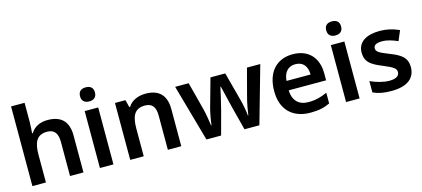

<svg xmlns="http://www.w3.org/2000/svg" viewBox="-60 -1260 3892 1769"><g transform="rotate(-15 1886.0 -375.0)"><path d="M209 -582V-760H80V0H209V-264C209 -383 240 -449 340 -449C407 -449 439 -408 439 -327V0H567V-354C567 -493 493 -552 371 -552C303 -552 245 -527 210 -471H203C205 -492 209 -538 209 -582Z M789 -752C750 -752 718 -735 718 -685C718 -636 750 -618 789 -618C828 -618 860 -636 860 -685C860 -735 828 -752 789 -752ZM853 -543H724V0H853Z M1306 -553C1238 -553 1173 -528 1138 -472H1131L1113 -543H1013V0H1142V-264C1142 -383 1173 -449 1273 -449C1341 -449 1372 -408 1372 -327V0H1500V-354C1500 -493 1427 -553 1306 -553Z M2044 -228 2103 0H2245L2399 -543H2272L2204 -286C2189 -232 2174 -147 2170 -114H2166C2164 -151 2148 -234 2138 -268L2065 -543H1924L1847 -268C1839 -240 1822 -150 1819 -114H1815C1810 -152 1797 -233 1783 -286L1716 -543H1587L1740 0H1880L1941 -227C1954 -277 1983 -400 1990 -436H1994C2002 -400 2032 -277 2044 -228Z M2709 -553C2559 -553 2458 -453 2458 -267C2458 -82 2571 10 2731 10C2811 10 2863 -2 2918 -28V-130C2858 -103 2806 -89 2737 -89C2645 -89 2592 -145 2589 -241H2946V-307C2946 -461 2856 -553 2709 -553ZM2710 -458C2786 -458 2821 -405 2822 -330H2592C2599 -415 2643 -458 2710 -458Z M3137 -752C3098 -752 3066 -735 3066 -685C3066 -636 3098 -618 3137 -618C3176 -618 3208 -636 3208 -685C3208 -735 3176 -752 3137 -752ZM3201 -543H3072V0H3201Z M3732 -157C3732 -251 3673 -286 3577 -324C3478 -363 3455 -377 3455 -410C3455 -439 3482 -455 3536 -455C3586 -455 3633 -439 3684 -417L3724 -512C3664 -539 3606 -553 3539 -553C3412 -553 3328 -502 3328 -404C3328 -313 3379 -278 3483 -236C3588 -193 3605 -175 3605 -144C3605 -109 3577 -86 3509 -86C3453 -86 3382 -106 3329 -131V-23C3379 0 3429 10 3505 10C3651 10 3732 -49 3732 -157Z"/></g></svg>

Font: Noto Sans Balinese SemiBold
Style: Regular
Weight: 600
Designer: Aditya Bayu, David Williams
Foundry: David Williams
Version: Version 2.005